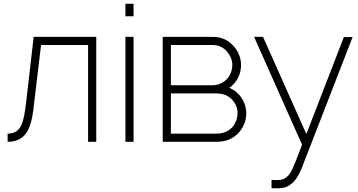

<svg xmlns="http://www.w3.org/2000/svg" viewBox="-20 -760 1920 1029"><path d="M160.4 -562.5 120.8 -217.7C107.3 -107.3 96.9 -43.8 20.8 -43.8V0C139.6 0 152.1 -108.3 163.5 -212.5L200 -518.8H452.1V0H495.8V-562.5Z M652.1 -739.6V-672.9H695.8V-739.6ZM652.1 -562.5V0H695.8V-562.5Z M852.1 -562.5V0H1135.4C1177.1 0 1216.7 -8.3 1250 -39.6C1281.2 -67.7 1300 -109.4 1300 -152.1C1300 -193.8 1281.2 -236.5 1250 -263.5C1238.5 -275 1224 -282.3 1209.4 -289.6C1217.7 -294.8 1225 -301 1231.2 -308.3C1257.3 -335.4 1271.9 -372.9 1271.9 -411.5C1271.9 -449 1257.3 -486.5 1231.2 -513.5C1203.1 -545.8 1166.7 -562.5 1118.8 -562.5ZM895.8 -518.8H1118.8C1154.2 -518.8 1178.1 -505.2 1197.9 -482.3C1214.6 -462.5 1225 -437.5 1225 -411.5C1225 -385.4 1215.6 -358.3 1197.9 -338.5C1179.2 -317.7 1152.1 -303.1 1118.8 -303.1H895.8ZM895.8 -259.4H1118.8C1159.4 -259.4 1187.5 -259.4 1219.8 -230.2C1240.6 -210.4 1254.2 -181.2 1253.1 -152.1C1252.1 -121.9 1240.6 -92.7 1219.8 -72.9C1195.8 -51 1169.8 -43.8 1135.4 -43.8H895.8Z M1822.9 -561.5 1621.9 -41.7 1389.6 -562.5H1341.7L1599 15.6C1552.1 138.5 1540.6 169.8 1515.6 189.6C1493.8 206.3 1475 206.3 1435.4 204.2V249C1487.5 250 1507.3 249 1533.3 231.3C1560.4 213.5 1581.3 183.3 1602.1 128.1L1869.8 -561.5Z"/></svg>

Font: Manrope Thin
Style: Regular
Weight: 100
Width: 4
Designer: Michael Sharanda
Foundry: Michael Sharanda
Version: Version 2.000;PS 002.000;hotconv 1.0.88;makeotf.lib2.5.64775